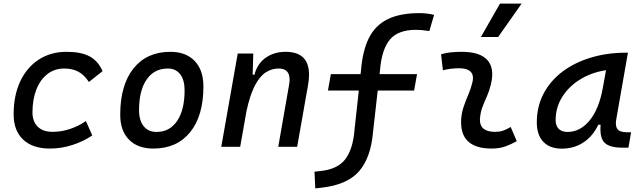

<svg xmlns="http://www.w3.org/2000/svg" viewBox="-20 -815 3556 1066"><path d="M271.5 -83Q322.3 -83 370.8 -99.6Q419.4 -116.2 457 -143.1L492.2 -63Q444.3 -30.3 382.8 -10.3Q321.3 9.8 257.3 9.8Q161.1 9.8 108.4 -40Q55.7 -89.8 55.7 -180.2Q55.7 -285.2 92.3 -363Q128.9 -440.9 195.1 -484.1Q261.2 -527.3 350.1 -527.3Q430.2 -527.3 477.5 -502Q524.9 -476.6 549.3 -419.9L473.6 -359.9Q448.2 -398.9 415.5 -416.7Q382.8 -434.6 336.4 -434.6Q283.7 -434.6 243.9 -404.3Q204.1 -374 182.4 -319.3Q160.6 -264.6 160.2 -190.9Q160.6 -139.6 189.7 -111.3Q218.8 -83 271.5 -83Z M831.1 9.8Q744.6 9.8 696 -39.8Q647.5 -89.4 647.5 -177.7Q647.5 -342.8 721.2 -435.1Q794.9 -527.3 925.8 -527.3Q1012.2 -527.3 1060.8 -476.6Q1109.4 -425.8 1109.4 -335Q1109.4 -172.4 1035.9 -81.3Q962.4 9.8 831.1 9.8ZM849.1 -82.5Q922.4 -82.5 963.6 -143.8Q1004.9 -205.1 1004.9 -314Q1004.9 -370.6 980.5 -402.6Q956.1 -434.6 911.6 -434.6Q836.4 -434.6 794.2 -373.5Q752 -312.5 752 -203.6Q752 -146.5 777.6 -114.5Q803.2 -82.5 849.1 -82.5Z M1208.5 0 1299.8 -517.6H1386.2L1382.8 -399.9H1392.6Q1408.2 -460.9 1454.6 -494.1Q1501 -527.3 1565.9 -527.3Q1695.8 -527.3 1695.8 -399.9Q1695.8 -373 1689.9 -340.3L1629.9 0H1524.9L1585 -344.2Q1587.9 -359.9 1587.9 -373Q1587.9 -434.6 1526.9 -434.6Q1487.8 -434.6 1454.3 -412.4Q1420.9 -390.1 1394.3 -338.4Q1367.7 -286.6 1348.6 -198.7L1313.5 0Z M1730.5 231 1726.1 138.2 1761.7 134.3Q1855.5 124 1897.7 68.1Q1939.9 12.2 1948.2 -93.8L1972.2 -312.5H1800.8L1816.9 -403.3H1981.9L1984.4 -424.8Q1993.2 -533.7 2028.1 -603.8Q2063 -673.8 2131.6 -708Q2200.2 -742.2 2309.1 -742.2Q2351.6 -742.2 2390.1 -732.4L2363.8 -642.6Q2321.3 -649.4 2290 -649.4Q2190.4 -649.4 2145.3 -595.9Q2100.1 -542.5 2090.3 -429.7L2087.4 -403.3H2295.4L2279.3 -312.5H2077.1L2050.8 -79.1Q2038.6 61 1973.4 136Q1908.2 210.9 1765.1 227.1Z M2815.4 -109.9 2849.1 -31.2Q2819.3 -14.2 2786.1 -2.2Q2752.9 9.8 2710 9.8Q2540 9.8 2540 -136.2Q2540 -144.5 2540.5 -153.3Q2543 -189.9 2554.9 -224.6Q2566.9 -259.3 2581.1 -292Q2594.7 -324.7 2602.1 -355Q2606 -369.6 2606 -381.8Q2606 -436 2528.3 -436Q2481.9 -436 2439 -424.8L2428.7 -513.7Q2457.5 -522 2486.3 -524.7Q2515.1 -527.3 2543.9 -527.3Q2645 -527.3 2686 -481.4Q2712.9 -451.2 2712.9 -402.8Q2712.9 -376.5 2705.1 -345.2Q2696.8 -310.5 2683.6 -280.8Q2669.9 -250.5 2658.7 -221.2Q2647.5 -191.9 2645 -157.7Q2644.5 -153.3 2644.5 -149.4Q2644.5 -83 2729 -83Q2753.4 -83 2771.7 -89.1Q2790 -95.2 2815.4 -109.9ZM2649.9 -609.4 2755.9 -794.9H2876L2745.6 -609.4Z M3099.1 10.3Q3032.7 10.3 2996.6 -27.8Q2960.4 -65.9 2960.4 -135.3Q2960.4 -223.1 2997.8 -294.7Q3035.2 -366.2 3102.5 -417Q3169.9 -467.8 3260.3 -495.1Q3350.6 -522.5 3456.5 -522.5H3466.3L3401.9 -154.8Q3399.4 -141.6 3399.4 -130.4Q3399.4 -109.9 3408.2 -98.1Q3420.9 -80.6 3463.9 -80.6H3483.9L3469.2 4.9H3434.6Q3362.8 4.9 3335.4 -23.9Q3313.5 -47.4 3313.5 -97.7Q3313.5 -109.4 3314.5 -122.6H3301.8Q3272 -59.1 3219.5 -24.4Q3167 10.3 3099.1 10.3ZM3130.9 -82.5Q3201.2 -82.5 3253.4 -146Q3305.7 -209.5 3326.7 -325.7L3344.7 -425.3Q3264.6 -413.1 3201.4 -374.3Q3138.2 -335.4 3101.6 -277.1Q3064.9 -218.8 3064.9 -147.5Q3064.9 -116.2 3082.3 -99.4Q3099.6 -82.5 3130.9 -82.5Z"/></svg>

Font: CaskaydiaCove NFP
Style: Italic
Weight: 400
Italic angle: -10°
Designer: Aaron Bell
Foundry: Saja Typeworks
Version: Version 2111.001; VTT 6.35;Nerd Fonts 3.1.1